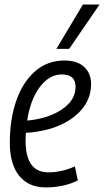

<svg xmlns="http://www.w3.org/2000/svg" viewBox="-20 -811 456 841"><path d="M321 -21Q290 -5 253.5 2.5Q217 10 182 10Q105 10 64 -41Q23 -92 23 -186Q23 -289 51.5 -370.5Q80 -452 134 -499Q188 -546 263 -546Q318 -546 348.5 -518Q379 -490 379 -443Q379 -373 328.5 -321Q278 -269 193 -245Q143 -232 93 -229Q92 -212 92 -195Q92 -56 192 -56Q218 -56 247 -62Q276 -68 308 -82ZM251 -485Q196 -485 154.5 -430Q113 -375 99 -283Q138 -286 179 -298Q239 -317 275 -351Q311 -385 311 -431Q311 -485 251 -485ZM227 -597 343 -791H416L283 -597Z"/></svg>

Font: Georama SemiCondensed
Style: Italic
Weight: 400
Width: 4
Italic angle: -9°
Designer: Jean-Baptiste Levee
Foundry: Production Type
Version: Version 1.000